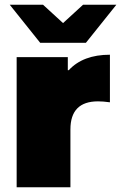

<svg xmlns="http://www.w3.org/2000/svg" viewBox="-20 -787 509 807"><path d="M269 -492Q329 -557 442 -557V-357Q428 -359 415.5 -360Q403 -361 392 -361Q276 -361 276 -243V0H50V-547H265V-492ZM469 -767 341 -607H149L21 -767H161L245 -690L329 -767Z"/></svg>

Font: CMG Sans Black
Style: Regular
Weight: 900
Designer: Julieta Ulanovsky
Foundry: Julieta Ulanovsky
Version: Version 7.200